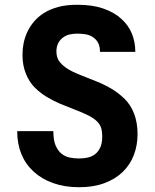

<svg xmlns="http://www.w3.org/2000/svg" viewBox="-20 -762 642 796"><path d="M307.6 14.2Q248.5 14.2 200.9 -2.7Q153.3 -19.5 119.6 -50.3Q85.9 -81.1 68.6 -123.3Q51.3 -165.5 51.3 -218.3H201.2Q201.2 -180.2 210.7 -158.4Q220.2 -136.7 234.9 -125Q250 -112.8 268.8 -108.9Q287.6 -105 307.1 -105Q327.6 -105 344.5 -108.9Q361.3 -112.8 374.5 -123Q387.7 -133.3 395.8 -150.9Q403.8 -168.5 403.8 -195.8Q403.8 -205.6 402.3 -218.3Q399.4 -240.2 385.5 -255.4Q371.6 -270.5 345.7 -283.7Q333.5 -290 319.8 -295.7Q306.2 -301.3 292.5 -306.6Q256.8 -320.3 229 -332Q201.2 -343.8 174.3 -359.9Q147.5 -376 124.3 -398.9Q101.1 -421.9 86.9 -457.5Q80.1 -474.6 76.7 -493.4Q73.2 -512.2 73.2 -534.7Q73.2 -558.1 77.6 -581.3Q82 -604.5 92.3 -627.4Q103.5 -651.9 120.8 -672.4Q138.2 -692.9 162.1 -708Q187 -723.6 220.5 -732.9Q253.9 -742.2 301.3 -742.2Q363.3 -742.2 408.4 -726.6Q453.6 -710.9 483.4 -683.6Q512.7 -657.2 526.9 -622.3Q541 -587.4 541 -546.9H394.5Q394.5 -571.8 385.5 -586.7Q376.5 -601.6 362.3 -609.9Q348.1 -618.2 331.1 -620.4Q314 -622.6 301.3 -622.6Q282.7 -622.6 267.8 -618.9Q252.9 -615.2 241.2 -606.4Q213.9 -585.9 213.9 -548.8Q213.9 -521.5 228.3 -504.2Q242.7 -486.8 266.1 -473.1Q280.8 -464.8 295.2 -458.5Q309.6 -452.1 320.3 -448.2Q349.6 -437 382.3 -423.6Q415 -410.2 443.8 -393.1Q472.2 -376 497.1 -351.6Q522 -327.1 536.1 -290.5Q543 -272.5 546.6 -251.2Q550.3 -230 550.3 -207Q550.3 -159.2 534.7 -118.7Q519 -78.1 488.3 -48.8Q458 -19.5 412.8 -2.7Q367.7 14.2 307.6 14.2Z"/></svg>

Font: Hack
Style: Bold
Weight: 700
Monospace: yes
Designer: Christopher Simpkins
Foundry: Christopher Simpkins
Version: Version 2.017